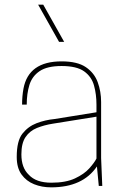

<svg xmlns="http://www.w3.org/2000/svg" viewBox="-20 -800 525 826"><path d="M200 6Q160 6 126.5 -7.5Q93 -21 72.5 -49.5Q52 -78 52 -125Q52 -194 76.5 -225Q101 -256 137.5 -270Q174 -284 215 -288L395 -317V-350Q395 -394 384.5 -432Q374 -470 342 -493Q310 -516 245 -516Q183 -516 150.5 -494Q118 -472 106.5 -434.5Q95 -397 95 -350H75Q75 -386 81 -419Q103 -536 245 -536Q313 -536 349.5 -511Q386 -486 400.5 -446Q415 -406 415 -361V-120L420 0H405L397 -84Q336 6 200 6ZM201 -14Q263 -14 302.5 -32.5Q342 -51 364 -75.5Q386 -100 395 -118V-298L208 -268Q170 -262 139 -249.5Q108 -237 90 -210.5Q72 -184 72 -136Q72 -78 104 -48Q135 -14 201 -14ZM256 -620H234L144 -780H166Z"/></svg>

Font: Tanohe Sans Thin
Style: Regular
Weight: 100
Designer: Village Type and Design LLC & Cristiano Sobral
Foundry: Cooper Hewitt Smithsonian Design Museum
Version: Version 1.00;September 29, 2021;FontCreator 13.0.0.2655 64-b